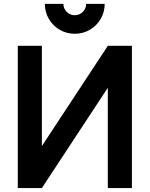

<svg xmlns="http://www.w3.org/2000/svg" viewBox="-20 -952 758 972"><path d="M70 0V-720H192V-212.5L525.8 -720H647.8V0H525.8V-507.7L192 0ZM358.5 -781Q317.1 -781 282.3 -801.2Q247.5 -821.5 227.2 -856.3Q207 -891.1 207 -932.5H301Q301 -916.7 308.8 -903.6Q316.5 -890.5 329.6 -882.8Q342.7 -875 358.5 -875Q374.4 -875 387.5 -882.8Q400.6 -890.5 408.3 -903.6Q416 -916.7 416 -932.5H510Q510 -891.1 489.8 -856.3Q469.5 -821.5 434.7 -801.2Q399.9 -781 358.5 -781Z"/></svg>

Font: Hauora
Style: Regular
Weight: 400
Designer: Wayne Shih
Foundry: WCYS
Version: Version 1.001